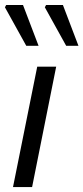

<svg xmlns="http://www.w3.org/2000/svg" viewBox="-22 -755 337 775"><path d="M30.5 0 128.3 -486H204.8L107.6 0ZM84.1 -570 -2.1 -725.6 2.9 -734.7H70.9L133.7 -570ZM245.2 -570 159 -725.6 163.9 -734.7H232L294.7 -570Z"/></svg>

Font: Source Sans 3
Style: Italic
Weight: 200
Italic angle: -11°
Designer: Paul D. Hunt
Foundry: Adobe
Version: Version 3.046;hotconv 1.0.118;makeotfexe 2.5.65603